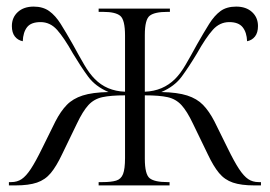

<svg xmlns="http://www.w3.org/2000/svg" viewBox="-20 -562 818 582"><path d="M7 0V-10H14Q32 -10 45.5 -19Q59 -28 73.5 -50Q88 -72 108 -113L148 -194Q164 -225 182.5 -244Q201 -263 230.5 -272.5Q260 -282 309 -283Q269 -300 247 -330Q225 -360 201 -400Q174 -448 153 -471.5Q132 -495 103 -495Q74 -495 62 -479.5Q50 -464 49 -437Q34 -440 25 -451.5Q16 -463 16 -483Q16 -509 34 -525.5Q52 -542 82 -542Q110 -542 129 -528.5Q148 -515 164 -489.5Q180 -464 201 -427Q220 -392 235.5 -365.5Q251 -339 267 -323Q303 -286 359 -284V-454Q359 -502 344.5 -514Q330 -526 293 -526H279V-536H495V-526H487Q449 -526 434 -514.5Q419 -503 419 -456V-284Q474 -286 511 -323Q527 -339 542.5 -365.5Q558 -392 577 -427Q598 -464 614 -489.5Q630 -515 648.5 -528.5Q667 -542 696 -542Q726 -542 744 -525.5Q762 -509 762 -483Q762 -463 753 -451.5Q744 -440 729 -437Q728 -464 715.5 -479.5Q703 -495 675 -495Q646 -495 625 -471.5Q604 -448 577 -400Q553 -360 531 -330Q509 -300 469 -283Q518 -282 547.5 -272.5Q577 -263 595.5 -244Q614 -225 630 -194L670 -113Q690 -72 704.5 -50Q719 -28 732.5 -19Q746 -10 764 -10H771V0H751Q711 0 686 -8.5Q661 -17 644 -37.5Q627 -58 610 -94L565 -187Q547 -225 530 -243.5Q513 -262 488 -267.5Q463 -273 419 -273V-81Q419 -33 434 -21.5Q449 -10 487 -10H494V0H279V-10H291Q317 -10 332 -14.5Q347 -19 353 -34.5Q359 -50 359 -83V-273Q316 -273 290.5 -267.5Q265 -262 248 -243.5Q231 -225 213 -187L168 -94Q151 -58 134 -37.5Q117 -17 92 -8.5Q67 0 27 0Z"/></svg>

Font: Noto Serif Display SemiCondensed Light
Style: Regular
Weight: 300
Width: 4
Designer: Monotype Design Team
Foundry: Monotype Imaging Inc.
Version: Version 2.009